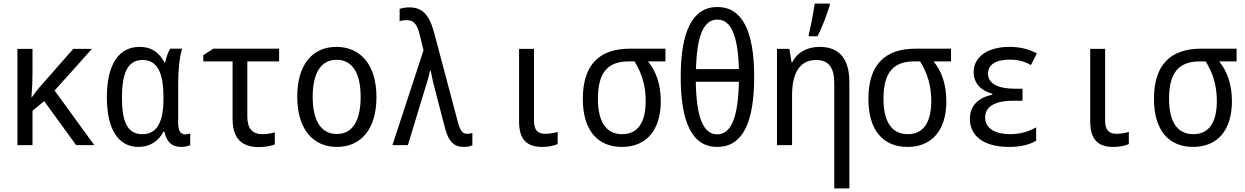

<svg xmlns="http://www.w3.org/2000/svg" viewBox="-20 -808 6930 1069"><path d="M77 0H161V-191L226 -245L404 0H505L284 -304L492 -536H388L215 -339C192 -314 176 -293 156 -265H155C159 -315 161 -360 161 -405V-536H77Z M751 10C817 10 863 -24 890 -74H896C908 -14 940 10 989 10C1010 10 1031 5 1039 0V-65C1031 -62 1019 -60 1011 -60C985 -60 972 -79 972 -126V-342C972 -418 980 -493 994 -537H928C915 -517 905 -487 900 -461H895C865 -518 821 -547 758 -547C642 -547 575 -451 575 -266C575 -84 641 10 751 10ZM772 -61C691 -61 659 -127 659 -263C659 -406 693 -474 774 -474C856 -474 890 -403 890 -267V-258C890 -127 854 -61 772 -61Z M1421 11C1454 11 1494 4 1510 -4V-71C1491 -65 1463 -61 1441 -61C1386 -61 1357 -91 1357 -160V-466H1534V-537H1168L1112 -501V-466H1275V-146C1275 -36 1327 11 1421 11Z M1856 10C1989 10 2076 -88 2076 -267C2076 -449 1986 -547 1853 -547C1720 -547 1635 -449 1635 -270C1635 -88 1723 10 1856 10ZM1855 -62C1768 -62 1721 -135 1721 -269C1721 -403 1768 -475 1854 -475C1941 -475 1988 -403 1988 -268C1988 -135 1942 -62 1855 -62Z M2563 10C2581 10 2597 7 2610 1V-68C2602 -65 2590 -63 2581 -63C2554 -63 2541 -83 2529 -129L2399 -619C2371 -726 2333 -767 2258 -767C2237 -767 2220 -763 2205 -759V-690C2216 -694 2229 -696 2244 -696C2287 -696 2303 -669 2317 -614L2338 -528L2165 0H2251L2350 -326C2360 -355 2368 -386 2374 -414H2378C2384 -380 2395 -333 2406 -294L2455 -105C2476 -19 2507 10 2563 10Z M2999 10C3031 10 3065 4 3085 -6V-74C3072 -69 3041 -63 3017 -63C2972 -63 2953 -85 2953 -138V-536H2870V-132C2870 -30 2914 10 2999 10Z M3443 10C3581 10 3659 -86 3659 -244C3659 -336 3634 -410 3588 -466H3685V-537H3488C3317 -537 3225 -448 3225 -257C3225 -84 3306 10 3443 10ZM3444 -61C3355 -61 3309 -130 3309 -258C3309 -403 3363 -466 3479 -466H3513C3554 -400 3575 -330 3575 -246C3575 -130 3534 -61 3444 -61Z M3973 10C4115 10 4179 -125 4179 -381C4179 -636 4112 -769 3974 -769C3836 -769 3770 -634 3770 -380C3770 -124 3835 10 3973 10ZM4094 -423H3855C3860 -606 3896 -699 3974 -699C4052 -699 4089 -606 4094 -423ZM3973 -60C3894 -60 3857 -159 3854 -353H4094C4090 -157 4052 -60 3973 -60Z M4483 -616V-606H4532C4558 -657 4586 -732 4600 -779V-788H4516C4511 -751 4493 -652 4483 -616ZM4306 0H4390V-278C4390 -403 4434 -474 4524 -474C4594 -474 4625 -431 4625 -345V241H4709V-352C4709 -487 4647 -547 4544 -547C4477 -547 4420 -519 4392 -462H4387L4375 -536H4306Z M5033 10C5171 10 5249 -86 5249 -244C5249 -336 5224 -410 5178 -466H5275V-537H5078C4907 -537 4815 -448 4815 -257C4815 -84 4896 10 5033 10ZM5034 -61C4945 -61 4899 -130 4899 -258C4899 -403 4953 -466 5069 -466H5103C5144 -400 5165 -330 5165 -246C5165 -130 5124 -61 5034 -61Z M5599 10C5664 10 5709 -2 5749 -24V-99C5711 -78 5665 -61 5605 -61C5525 -61 5465 -90 5465 -154C5465 -212 5515 -247 5621 -247H5673V-314H5631C5534 -314 5481 -344 5481 -398C5481 -448 5524 -476 5602 -476C5644 -476 5679 -468 5720 -446L5753 -511C5705 -535 5660 -547 5600 -547C5481 -547 5401 -493 5401 -406C5401 -346 5439 -304 5505 -286V-281C5431 -265 5380 -223 5380 -146C5380 -56 5450 10 5599 10Z M6179 10C6211 10 6245 4 6265 -6V-74C6252 -69 6221 -63 6197 -63C6152 -63 6133 -85 6133 -138V-536H6050V-132C6050 -30 6094 10 6179 10Z M6623 10C6761 10 6839 -86 6839 -244C6839 -336 6814 -410 6768 -466H6865V-537H6668C6497 -537 6405 -448 6405 -257C6405 -84 6486 10 6623 10ZM6624 -61C6535 -61 6489 -130 6489 -258C6489 -403 6543 -466 6659 -466H6693C6734 -400 6755 -330 6755 -246C6755 -130 6714 -61 6624 -61Z"/></svg>

Font: Noto Sans Mono Condensed
Style: Regular
Weight: 400
Width: 3
Designer: Monotype Design Team
Foundry: Monotype Imaging Inc.
Version: Version 2.014